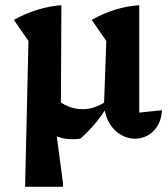

<svg xmlns="http://www.w3.org/2000/svg" viewBox="-20 -523 644 735"><path d="M513 -92 600 -101Q598 -65 582.5 -40.5Q567 -16 544.5 -4Q522 8 497 8Q470 8 444.5 -6Q419 -20 401 -48Q383 -76 378 -117L387 -366L331 -447Q420 -497 513 -503ZM76 192 89 -366 33 -447Q125 -497 215 -503L213 -98L190 -56L221 177V192ZM287 8Q279 9 272 9.5Q265 10 257 10Q180 10 127 -53L189 -148Q240 -105 297 -105Q342 -105 388 -136L391 -116Q368 -78 342 -47.5Q316 -17 287 8Z"/></svg>

Font: Piazzolla 24pt
Style: Bold
Weight: 700
Designer: Juan Pablo del Peral
Foundry: Huerta Tipografica
Version: Version 2.005